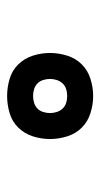

<svg xmlns="http://www.w3.org/2000/svg" viewBox="109 -937 282 540"><g transform="rotate(-90 250.0 -667.0)"><path d="M250 -546Q226 -546 202 -553.5Q178 -561 161 -578Q144 -595 136.5 -619Q129 -643 129 -667Q129 -692 136.5 -715.5Q144 -739 161 -756.5Q178 -774 202 -781Q226 -788 250 -788Q274 -788 298 -781Q322 -774 339 -756.5Q356 -739 363.5 -715.5Q371 -692 371 -667Q371 -643 363.5 -619Q356 -595 339 -578Q322 -561 298 -553.5Q274 -546 250 -546ZM250 -619Q260 -619 269.5 -622Q279 -625 285.5 -632Q292 -639 295 -648.5Q298 -658 298 -667Q298 -677 295 -686.5Q292 -696 285.5 -702.5Q279 -709 269.5 -712Q260 -715 250 -715Q240 -715 230.5 -712Q221 -709 214.5 -702.5Q208 -696 205 -686.5Q202 -677 202 -667Q202 -658 205 -648.5Q208 -639 214.5 -632Q221 -625 230.5 -622Q240 -619 250 -619Z"/></g></svg>

Font: Iosevka Slab Semibold
Style: Regular
Weight: 600
Monospace: yes
Designer: Belleve Invis
Foundry: Belleve Invis
Version: Version 11.1.1; ttfautohint (v1.8.3)